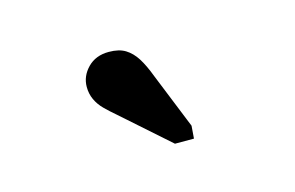

<svg xmlns="http://www.w3.org/2000/svg" viewBox="-43 -905 586 381"><g transform="rotate(-15 250.0 -714.0)"><path d="M273 -749Q264 -773 254.5 -788Q245 -803 232 -811Q219 -819 198 -819Q171 -819 154.5 -802Q138 -785 138 -763Q138 -749 143.5 -737Q149 -725 159 -715Q169 -705 182 -694L278 -609H317L319 -635Z"/></g></svg>

Font: Roboto Serif 20pt Medium
Style: Italic
Weight: 500
Italic angle: -10°
Version: Version 1.008